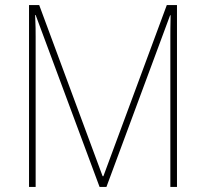

<svg xmlns="http://www.w3.org/2000/svg" viewBox="-20 -734 809 754"><path d="M371 0H398L648 -674H650C649 -631 649 -608 649 -592V0H675V-714H635L386 -42H383L134 -714H94V0H120V-590C120 -612 120 -632 118 -675H120Z"/></svg>

Font: Noto Sans Gujarati UI SemiCondensed Thin
Style: Regular
Weight: 100
Width: 4
Designer: Jelle Bosma - Monotype Design Team, Universal Thirst
Foundry: Monotype Imaging Inc.
Version: Version 2.106